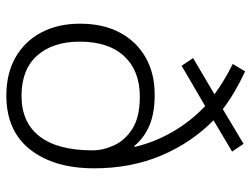

<svg xmlns="http://www.w3.org/2000/svg" viewBox="-116 -686 811 620"><g transform="rotate(90 290.0 -375.5)"><path d="M210 -761Q281 -728 332 -689L444 -756L469 -719L368 -659Q441 -587 482 -489.5Q523 -392 523 -274Q523 -144 462.5 -67Q402 10 288 10Q217 10 165 -19.5Q113 -49 84.5 -102.5Q56 -156 56 -228Q56 -303 85 -357Q114 -411 165.5 -440Q217 -469 285 -469Q346 -469 386 -451.5Q426 -434 451 -403L454 -404Q439 -469 404.5 -528Q370 -587 322 -632L192 -556L167 -593L284 -662Q239 -695 186 -721ZM291 -421Q208 -421 161 -370.5Q114 -320 114 -227Q114 -140 159 -89.5Q204 -39 289 -39Q375 -39 420 -97.5Q465 -156 465 -268Q465 -303 448.5 -338.5Q432 -374 394.5 -397.5Q357 -421 291 -421Z"/></g></svg>

Font: Noto Sans Lao Light
Style: Regular
Weight: 300
Designer: Monotype Design Team
Foundry: Monotype Imaging Inc.
Version: Version 2.003; ttfautohint (v1.8.4.7-5d5b)